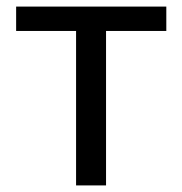

<svg xmlns="http://www.w3.org/2000/svg" viewBox="-20 -563 553 583"><path d="M211 0V-469H29V-543H485V-469H302V0Z"/></svg>

Font: Source Han Sans SC
Style: Regular
Weight: 400
Designer: Ryoko NISHIZUKA 西塚涼子 (kana, bopomofo & ideographs); Paul D. Hunt (Latin, Greek & Cyrillic); Sandoll Communications 산돌커뮤니
Foundry: Adobe
Version: Version 2.002;hotconv 1.0.116;makeotfexe 2.5.65601; ttfautoh